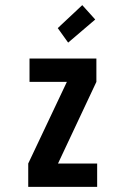

<svg xmlns="http://www.w3.org/2000/svg" viewBox="-20 -728 490 748"><path d="M90 0V-91L240.5 -409H95V-500H355.5V-409L206 -91H358.5V0ZM245.5 -562 205 -618.5 300.5 -708 351 -652Z"/></svg>

Font: Trispace Condensed Medium
Style: Regular
Weight: 500
Width: 3
Designer: Tyler Finck
Foundry: Etcetera Type Company
Version: Version 1.210; ttfautohint (v1.8.3)